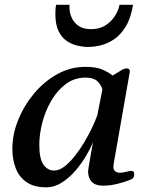

<svg xmlns="http://www.w3.org/2000/svg" viewBox="-20 -777 629 811"><path d="M175.8 14.2Q124 14.2 92.5 -7.3Q61 -28.8 46.6 -65.9Q32.2 -103 32.2 -148.4Q32.2 -209 56.6 -269.8Q81.1 -330.6 123.5 -381.6Q166 -432.6 221.7 -463.6Q277.3 -494.6 340.3 -494.6Q383.8 -494.6 408.7 -484.6Q433.6 -474.6 456.1 -458Q471.7 -466.8 488 -477.5Q504.4 -488.3 515.6 -488.3Q520.5 -488.3 524.7 -485.1Q528.8 -481.9 528.3 -474.1L460 -84Q459 -76.2 459 -71.8Q459 -60.5 466.1 -54Q473.1 -47.4 487.8 -47.4Q498 -47.4 513.2 -51.3Q528.3 -55.2 534.7 -55.2Q539.6 -55.2 543.2 -52.5Q546.9 -49.8 546.9 -40Q546.9 -32.7 543.9 -27.3Q541 -22 534.7 -19.5Q513.7 -10.3 480.2 -1.5Q446.8 7.3 414.1 7.3Q383.8 7.3 367.9 -8.8Q352.1 -24.9 352.1 -53.7Q352.1 -57.1 354.5 -71.8Q356.9 -86.4 360.4 -106.4Q363.8 -126.5 367.2 -146Q370.6 -165.5 373 -177.7Q363.8 -153.3 344.7 -120.6Q325.7 -87.9 299.6 -57.1Q273.4 -26.4 241.7 -6.1Q210 14.2 175.8 14.2ZM209 -56.6Q229.5 -56.6 251.2 -73Q272.9 -89.4 294.4 -116Q315.9 -142.6 334.7 -174.1Q353.5 -205.6 368.2 -236.1Q382.8 -266.6 391.1 -290.5L412.6 -399.4Q406.7 -419.9 390.6 -434.6Q374.5 -449.2 341.3 -449.2Q294.9 -449.2 258.5 -422.4Q222.2 -395.5 197 -352.5Q171.9 -309.6 158.9 -260Q146 -210.4 146 -164.6Q146 -106.4 163.6 -81.5Q181.2 -56.6 209 -56.6ZM352.5 -578.6Q332 -578.6 307.9 -584Q283.7 -589.4 262.2 -603.8Q240.7 -618.2 227.3 -645.8Q213.9 -673.3 213.9 -716.8Q213.9 -726.1 214.4 -735.8Q214.8 -745.6 216.8 -756.8H273.9Q273.4 -753.9 273.4 -751.2Q273.4 -748.5 273.4 -746.1Q273.4 -723.1 283 -701.9Q292.5 -680.7 312.5 -667.2Q332.5 -653.8 364.3 -653.8Q399.4 -653.8 424.3 -669.2Q449.2 -684.6 464.6 -708.3Q480 -731.9 484.9 -756.8H542Q532.7 -700.2 511 -664.8Q489.3 -629.4 461.4 -610.8Q433.6 -592.3 404.8 -585.4Q376 -578.6 352.5 -578.6Z"/></svg>

Font: Gelasio Medium
Style: Italic
Weight: 500
Italic angle: -8.5°
Designer: Eben Sorkin
Foundry: Eben Sorkin
Version: Version 1.008